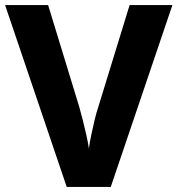

<svg xmlns="http://www.w3.org/2000/svg" viewBox="-20 -734 697 754"><path d="M657 -714 415 0H242L0 -714H169L291 -315Q298 -291 305.5 -261Q313 -231 319.5 -202Q326 -173 329 -151Q332 -173 338 -202Q344 -231 351 -260.5Q358 -290 366 -314L489 -714Z"/></svg>

Font: Noto Sans Khmer
Style: Bold
Weight: 700
Version: Version 2.003